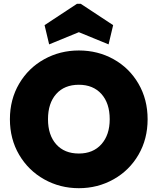

<svg xmlns="http://www.w3.org/2000/svg" viewBox="-20 -981 827 1008"><path d="M394 7Q295 7 212 -39.5Q129 -86 80.5 -168.5Q32 -251 32 -355Q32 -459 80.5 -541.5Q129 -624 212 -670Q295 -716 394 -716Q494 -716 576.5 -670Q659 -624 707 -541.5Q755 -459 755 -355Q755 -251 707 -168.5Q659 -86 576 -39.5Q493 7 394 7ZM394 -175Q469 -175 512.5 -224Q556 -273 556 -355Q556 -439 512.5 -487.5Q469 -536 394 -536Q318 -536 275 -487.5Q232 -439 232 -355Q232 -272 275 -223.5Q318 -175 394 -175ZM238 -748 214 -849 384 -961H404L574 -849L550 -748L394 -812Z"/></svg>

Font: Fz Poppins ExtBd
Style: Regular
Weight: 800
Designer: Ninad Kale (Devanagari), Jonny Pinhorn (Latin)
Foundry: Indian Type Foundry
Version: Vit hóa bi Vntype.Com & FontZin.Com